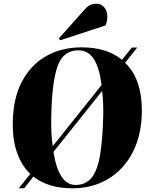

<svg xmlns="http://www.w3.org/2000/svg" viewBox="-20 -1000 820 1034"><path d="M81 14 143 -63Q95 -110 71 -180Q47 -250 49 -340Q50 -468 97 -558.5Q144 -649 227 -697Q310 -745 420 -745Q555 -745 637 -678L690 -744H719L654 -662Q744 -574 744 -405Q744 -278 696.5 -183.5Q649 -89 564.5 -37.5Q480 14 370 14Q304 14 251.5 -2Q199 -18 160 -49L110 14ZM264 -213 527 -542Q516 -634 485.5 -681.5Q455 -729 402 -729Q319 -729 289 -640.5Q259 -552 256 -370Q254 -281 264 -213ZM387 -4Q443 -4 474.5 -44.5Q506 -85 519.5 -168.5Q533 -252 536 -379Q537 -455 530 -510L268 -182Q281 -97 310.5 -50.5Q340 -4 387 -4ZM436 -949Q452 -967 466.5 -973.5Q481 -980 502 -980Q524 -980 541 -961Q558 -942 558 -911Q558 -901 556 -887.5Q554 -874 548 -863L304 -783L297 -793Z"/></svg>

Font: Literata 72pt ExtraBold
Style: Italic
Weight: 800
Italic angle: -2°
Designer: Latin by Veronika Burian and Jose Scaglione. Greek by Irene Vlachou. Cyrillic by Vera Evstafieva
Foundry: TypeTogether
Version: Version 3.002